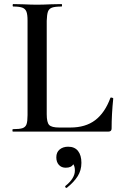

<svg xmlns="http://www.w3.org/2000/svg" viewBox="-20 -645 581 941"><path d="M43 -12Q76 -12 90.5 -17Q105 -22 110 -36Q115 -50 115 -81V-544Q115 -574 109.5 -588Q104 -602 89.5 -607.5Q75 -613 45 -613Q42 -613 42 -619Q42 -625 45 -625L91 -624Q135 -622 161 -622Q188 -622 232 -624L282 -625Q284 -625 284 -619Q284 -613 282 -613Q249 -613 234.5 -607.5Q220 -602 215 -588Q210 -574 209 -543V-85Q209 -45 221 -32.5Q233 -20 270 -20H325Q399 -20 446.5 -56Q494 -92 521 -165Q521 -167 525 -167Q528 -167 531.5 -165.5Q535 -164 535 -162Q527 -84 527 -15Q527 0 511 0H43Q41 0 41 -6Q41 -12 43 -12ZM379 153Q379 190 360.5 219Q342 248 308 275L306 276Q302 276 300 272Q298 268 301 266Q347 229 347 191Q347 170 339 160Q330 177 302 177Q281 177 268.5 163Q256 149 256 126Q256 101 272.5 87.5Q289 74 314 74Q346 74 362.5 95Q379 116 379 153Z"/></svg>

Font: Cormorant Upright SemiBold
Style: Regular
Weight: 600
Designer: Christian Thalmann (Catharsis Fonts)
Foundry: Catharsis Fonts
Version: Version 3.302